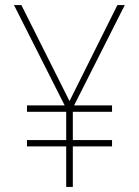

<svg xmlns="http://www.w3.org/2000/svg" viewBox="-20 -734 545 754"><path d="M253 -337 441 -714H470L271 -320H420V-295H266V-184H420V-159H266V0H240V-159H86V-184H240V-295H86V-320H234L35 -714H64Z"/></svg>

Font: Noto Sans Myanmar UI SemiCondensed Thin
Style: Regular
Weight: 100
Width: 4
Designer: Monotype Design Team
Foundry: Monotype Imaging Inc.
Version: Version 2.103; ttfautohint (v1.8.4.7-5d5b)